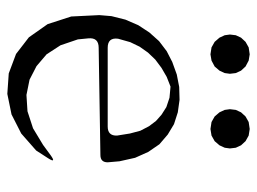

<svg xmlns="http://www.w3.org/2000/svg" viewBox="-111 -625 722 540"><g transform="rotate(90 250.0 -355.0)"><path d="M417 -136.7Q440.4 -153.3 424.8 -128.9L403.3 -95.7L355.5 -53.7L301.8 -26.4L244.1 -14.6L186.5 -18.6L131.8 -39.1L85 -75.2L47.9 -127.9L26.4 -194.3L22.5 -273.4L25.4 -307.6L35.2 -346.7L50.8 -382.8L71.3 -414.1L95.7 -441.4L124 -462.9L154.3 -478.5L189.5 -491.2L224.6 -498L260.7 -499L295.9 -494.1L329.1 -483.4L358.4 -465.8L385.7 -442.4L407.2 -411.1L423.8 -374L433.6 -330.1L436.5 -296.9Q436.5 -276.4 416 -276.4L114.3 -271.5Q85 -271.5 87.9 -242.2L90.8 -212.9L107.4 -164.1L132.8 -125L166 -96.7L204.1 -77.1L247.1 -68.4L293 -71.3L340.8 -86.9L387.7 -115.2ZM223.6 -473.6 196.3 -462.9 170.9 -448.2 147.5 -430.7 127.9 -410.2 111.3 -386.7 98.6 -360.4 88.9 -326.2Q85 -296.9 114.3 -296.9H335.9Q362.3 -296.9 361.3 -323.2L355.5 -359.4L347.7 -388.7L335 -413.1L320.3 -432.6L302.7 -448.2L281.2 -461.9L254.9 -470.7ZM97.7 -597.7 85.9 -611.3 79.1 -626 77.1 -640.6 79.1 -657.2 85.9 -671.9 97.7 -684.6 113.3 -693.4 132.8 -696.3 150.4 -693.4 167 -684.6 178.7 -671.9 185.5 -657.2 187.5 -640.6 185.5 -626 178.7 -611.3 167 -597.7 150.4 -588.9 132.8 -585.9 113.3 -588.9ZM307.6 -597.7 295.9 -611.3 289.1 -626 287.1 -640.6 289.1 -657.2 295.9 -671.9 307.6 -684.6 323.2 -693.4 342.8 -696.3 361.3 -693.4 377 -684.6 388.7 -671.9 395.5 -657.2 397.5 -640.6 395.5 -626 388.7 -611.3 377 -597.7 361.3 -588.9 342.8 -585.9 323.2 -588.9Z"/></g></svg>

Font: B2 Hana
Style: Regular
Weight: 500
Version: 2020-08-05; (max)